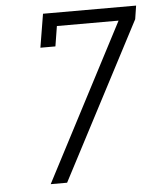

<svg xmlns="http://www.w3.org/2000/svg" viewBox="-53 -781 705 828"><g transform="rotate(-5 300.0 -367.5)"><path d="M133 0 486 -677H219L205 -590H140L164 -735H567L558 -677L204 0Z"/></g></svg>

Font: Iosevka Curly Slab LtEx
Style: Italic
Weight: 300
Width: 7
Italic angle: -9°
Monospace: yes
Designer: Belleve Invis
Foundry: Belleve Invis
Version: Version 11.1.0; ttfautohint (v1.8.3)